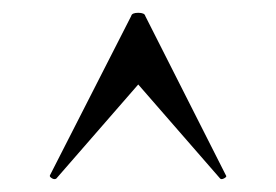

<svg xmlns="http://www.w3.org/2000/svg" viewBox="-20 -654 432 300"><path d="M333 -380Q335 -378 330.5 -375.5Q326 -373 324 -375L196 -522L68 -375Q65 -373 61 -375.5Q57 -378 58 -380L185 -629Q186 -634 196 -634Q206 -634 207 -629Z"/></svg>

Font: Cormorant Infant Light SemiBold
Style: Regular
Weight: 600
Version: Version 4.001